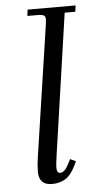

<svg xmlns="http://www.w3.org/2000/svg" viewBox="-52 -735 388 774"><g transform="rotate(-5 142.0 -347.5)"><path d="M74.2 -47.9Q74.2 -71.8 79.1 -105L158.2 -637.2Q160.2 -650.9 160.2 -655.8Q160.2 -668.5 153.3 -672.6Q146.5 -676.8 127.9 -676.8H86.9L89.8 -702.1H284.2L280.8 -676.8H237.8L154.8 -104Q149.9 -68.8 149.9 -58.1Q149.9 -35.2 163.1 -35.2Q181.6 -35.2 196.8 -64.9L208 -86.9L231 -76.2L220.2 -54.2Q202.1 -19 179.2 -6.1Q156.2 6.8 127 6.8Q74.2 6.8 74.2 -47.9Z"/></g></svg>

Font: Dihjauti
Style: Italic
Weight: 400
Italic angle: -9°
Designer: T. Christopher White
Version: Version 3.0.0